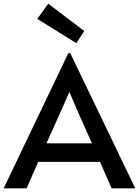

<svg xmlns="http://www.w3.org/2000/svg" viewBox="-36 -1026 757 1046"><path d="M336 -736H347L701 0H572L509 -144H172L109 0H-16ZM341 -523 297 -423 217 -245H465L386 -422L343 -523ZM380 -791 167 -923 227 -1006 423 -857Z"/></svg>

Font: Alata
Style: Regular
Weight: 400
Designer: Spyros Zevelakis, Eben Sorkin
Foundry: Spyros Zevelakis
Version: Version 1.005; ttfautohint (v1.8.4.7-5d5b)